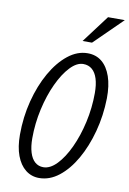

<svg xmlns="http://www.w3.org/2000/svg" viewBox="-103 -1011 726 1082"><g transform="rotate(10 260.5 -470.0)"><path d="M199 10Q155 10 121.5 -16.5Q88 -43 69.5 -92.5Q51 -142 51 -212Q51 -313 75 -406Q99 -499 140.5 -572Q182 -645 235.5 -687.5Q289 -730 348 -730Q396 -730 429.5 -702.5Q463 -675 481 -623Q499 -571 498 -498Q496 -399 471.5 -307.5Q447 -216 406 -144.5Q365 -73 312 -31.5Q259 10 199 10ZM212 -54Q251 -54 289 -93.5Q327 -133 358 -199.5Q389 -266 407.5 -348.5Q426 -431 426 -516Q426 -564 415.5 -597.5Q405 -631 384.5 -648.5Q364 -666 334 -666Q297 -666 259.5 -626.5Q222 -587 191 -520.5Q160 -454 141.5 -371.5Q123 -289 123 -204Q123 -157 133.5 -123Q144 -89 164 -71.5Q184 -54 212 -54ZM361 -793H307L425 -950H521Z"/></g></svg>

Font: Instrument Sans Condensed
Style: Italic
Weight: 400
Width: 3
Italic angle: -13°
Designer: Rodrigo Fuenzalida
Foundry: fragTYPE
Version: Version 1.000;gftools[0.9.28]